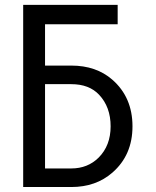

<svg xmlns="http://www.w3.org/2000/svg" viewBox="-20 -752 626 772"><path d="M161.1 -74.7H266.6Q332.5 -74.7 376.5 -118.2Q424.8 -166.5 424.8 -244.1Q424.8 -321.8 378.4 -371.1Q338.4 -413.6 266.6 -413.6H161.1ZM73.2 0V-732.4H453.1V-654.3H161.1V-488.3H266.6Q366.7 -488.3 431.6 -431.6Q512.7 -360.8 512.7 -244.1Q512.7 -128.4 432.1 -58.1Q365.7 0 266.6 0Z"/></svg>

Font: Consola Mono
Style: Book
Weight: 400
Monospace: yes
Version: Version 2.001